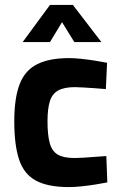

<svg xmlns="http://www.w3.org/2000/svg" viewBox="-20 -749 487 780"><path d="M260 11Q174 11 125.5 -15.5Q77 -42 57.5 -101Q38 -160 38 -256Q38 -351 60 -407.5Q82 -464 131.5 -488.5Q181 -513 261 -513Q282 -513 310 -510Q338 -507 366.5 -502.5Q395 -498 415 -494L410 -387Q391 -389 367 -390.5Q343 -392 320.5 -393.5Q298 -395 284 -395Q241 -395 216.5 -381.5Q192 -368 182.5 -337.5Q173 -307 173 -256Q173 -201 182 -168Q191 -135 214.5 -121Q238 -107 284 -107Q298 -107 321 -108.5Q344 -110 368.5 -112Q393 -114 412 -115L416 -8Q396 -4 368 0.5Q340 5 311.5 8Q283 11 260 11ZM72 -578 183 -729H276L392 -578H282L232 -659L183 -578Z"/></svg>

Font: Cairo Play
Style: Bold
Weight: 700
Version: Version 3.119